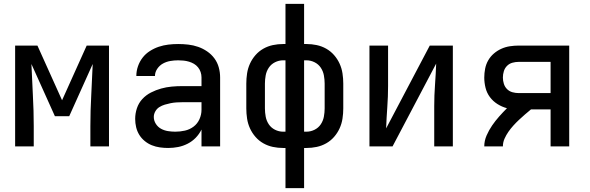

<svg xmlns="http://www.w3.org/2000/svg" viewBox="-20 -755 3040 990"><path d="M58 0V-520H173L300 -238L427 -520H542V0H446V-104Q446 -184 450.5 -264.5Q455 -345 458 -425L337 -156H263L142 -425Q145 -345 149.5 -264.5Q154 -184 154 -104V0Z M847 8Q826 8 804.5 5Q783 2 763 -6Q743 -14 726 -28Q709 -42 698 -60Q687 -78 682 -99Q677 -120 677 -142Q677 -170 686 -197Q695 -224 714 -244.5Q733 -265 758.5 -278Q784 -291 811 -298.5Q838 -306 865.5 -308.5Q893 -311 921 -311H1019V-356Q1019 -370 1014.5 -383.5Q1010 -397 1001 -408Q992 -419 980 -426Q968 -433 954.5 -437Q941 -441 927 -442.5Q913 -444 899 -444Q878 -444 858 -440.5Q838 -437 820.5 -427.5Q803 -418 791 -400.5Q779 -383 779 -363Q779 -363 779 -363Q779 -363 779 -363H683Q683 -363 683 -363Q683 -363 683 -364Q683 -389 691.5 -413.5Q700 -438 715.5 -458Q731 -478 753 -492Q775 -506 799 -514Q823 -522 848 -525Q873 -528 899 -528Q925 -528 951 -525Q977 -522 1001.5 -513.5Q1026 -505 1048 -490Q1070 -475 1085.5 -454Q1101 -433 1108 -407.5Q1115 -382 1115 -356V0H1019V-87Q1007 -63 989 -44.5Q971 -26 947.5 -14Q924 -2 898.5 3Q873 8 847 8ZM884 -76Q909 -76 933.5 -81.5Q958 -87 978 -102Q998 -117 1008.5 -140.5Q1019 -164 1019 -189V-228H921Q906 -228 890.5 -227Q875 -226 860 -223Q845 -220 830 -215.5Q815 -211 802 -203Q789 -195 781 -181Q773 -167 773 -152Q773 -133 783.5 -116.5Q794 -100 810.5 -91Q827 -82 846 -79Q865 -76 884 -76Z M1452 215V8H1440Q1413 8 1387 2.5Q1361 -3 1338 -16Q1315 -29 1297.5 -49Q1280 -69 1269 -93Q1258 -117 1254 -143.5Q1250 -170 1250 -196V-324Q1250 -350 1254 -376.5Q1258 -403 1269 -427Q1280 -451 1297.5 -471Q1315 -491 1338 -504Q1361 -517 1387 -522.5Q1413 -528 1440 -528H1452V-735H1548V-528H1560Q1587 -528 1613 -522.5Q1639 -517 1662 -504Q1685 -491 1702.5 -471Q1720 -451 1731 -427Q1742 -403 1746 -376.5Q1750 -350 1750 -324V-196Q1750 -170 1746 -143.5Q1742 -117 1731 -93Q1720 -69 1702.5 -49Q1685 -29 1662 -16Q1639 -3 1613 2.5Q1587 8 1560 8H1548V215ZM1440 -76H1452V-444H1440Q1418 -444 1398 -434Q1378 -424 1366 -406Q1354 -388 1350 -366.5Q1346 -345 1346 -324V-196Q1346 -175 1350 -153.5Q1354 -132 1366 -114Q1378 -96 1398 -86Q1418 -76 1440 -76ZM1548 -76H1560Q1582 -76 1602 -86Q1622 -96 1634 -114Q1646 -132 1650 -153.5Q1654 -175 1654 -196V-324Q1654 -345 1650 -366.5Q1646 -388 1634 -406Q1622 -424 1602 -434Q1582 -444 1560 -444H1548Z M1885 0V-520H1981V-312Q1981 -257 1977 -202.5Q1973 -148 1971 -93L2196 -520H2315V0H2219V-208Q2219 -263 2223 -317.5Q2227 -372 2229 -427L2004 0Z M2477 0Q2477 -29 2489 -56.5Q2501 -84 2517.5 -108Q2534 -132 2553.5 -154Q2573 -176 2594 -197Q2568 -204 2545 -218.5Q2522 -233 2506 -254.5Q2490 -276 2483.5 -302.5Q2477 -329 2477 -355Q2477 -378 2481.5 -401Q2486 -424 2497.5 -444Q2509 -464 2526.5 -479Q2544 -494 2565 -503.5Q2586 -513 2609 -516.5Q2632 -520 2655 -520H2915V0H2819V-191H2718Q2702 -178 2686.5 -164.5Q2671 -151 2656 -137Q2641 -123 2627 -107.5Q2613 -92 2601.5 -75.5Q2590 -59 2581.5 -40Q2573 -21 2573 0ZM2655 -275H2819V-436H2655Q2638 -436 2622 -431.5Q2606 -427 2594.5 -415.5Q2583 -404 2578 -388Q2573 -372 2573 -355Q2573 -339 2578 -323Q2583 -307 2594.5 -295.5Q2606 -284 2622 -279.5Q2638 -275 2655 -275Z"/></svg>

Font: Zed Mono Medium Extended
Style: Regular
Weight: 500
Width: 7
Monospace: yes
Designer: Belleve Invis
Foundry: Belleve Invis
Version: Version 1.0.0; ttfautohint (v1.8.4)